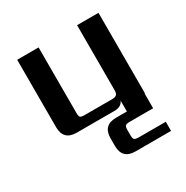

<svg xmlns="http://www.w3.org/2000/svg" viewBox="-165 -624 972 1002"><g transform="rotate(-30 321.0 -123.5)"><path d="M419 183H582V238H368Q289 238 289 159V114Q289 35 368 35H433V-31Q421 0 377 0H151Q72 0 72 -79V-485H201V-90Q201 -70 206.5 -64.5Q212 -59 232 -59H398Q417 -59 425 -66.5Q433 -74 433 -92V-485H562V0H560V89H419Q399 89 393 95Q387 101 387 120V152Q387 171 393 177Q399 183 419 183Z"/></g></svg>

Font: Sarpanch SemiBold
Style: Regular
Weight: 600
Designer: Manushi Parikh (Devanagari and Latin), Jyotish Sonowal (Devanagari)
Foundry: Indian Type Foundry
Version: Version 2.004;PS 1.0;hotconv 1.0.78;makeotf.lib2.5.61930; tt